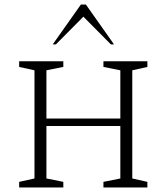

<svg xmlns="http://www.w3.org/2000/svg" viewBox="-20 -832 739 852"><path d="M65 0V-25L133 -40V-520L65 -535V-560H261V-535L186 -520V-306H514V-520L439 -535V-560H634V-535L567 -520V-40L634 -25V0H439V-25L514 -40V-273H186V-40L261 -25V0ZM214 -635 339 -812H361L486 -635H472L350 -758L228 -635Z"/></svg>

Font: Spectral SC ExtraLight
Style: Regular
Weight: 275
Designer: Jean-Baptiste Levee
Foundry: Production Type
Version: Version 2.001